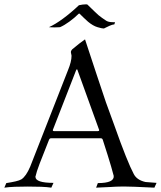

<svg xmlns="http://www.w3.org/2000/svg" viewBox="-26 -860 740 883"><path d="M-6 3 3 -18Q29 -22 46 -26Q63 -30 72 -35Q94 -49 113 -94L287 -538Q303 -577 303 -603Q303 -605 302.5 -607Q302 -609 301 -614Q300 -616 300 -620Q300 -627 306 -633Q339 -661 365 -679Q394 -591 418 -518.5Q442 -446 461 -390L500 -283Q530 -198 552.5 -142Q575 -86 589 -60Q603 -32 643 -23Q656 -22 668.5 -21Q681 -20 694 -19L684 3Q627 0 595 -1Q563 -2 555 -2Q548 -2 529 -2Q510 -2 481 0L416 3L424 -18Q500 -18 497 -51Q497 -53 485 -94.5Q473 -136 447 -216Q445 -224 438 -224H208Q202 -224 199 -216Q172 -149 156.5 -108Q141 -67 138 -51Q137 -50 137 -47Q137 -19 220 -19L210 3Q190 0 163 -1Q136 -2 102 -2Q69 -2 42.5 -1Q16 0 -6 3ZM222 -257H424Q430 -257 430 -261Q430 -264 429 -265L331 -536Q330 -541 328 -541Q325 -541 324 -537L218 -265Q217 -264 217 -261Q217 -257 222 -257ZM450 -729Q443 -729 422.5 -735Q402 -741 379 -760Q369 -769 360 -777.5Q351 -786 341 -796Q339 -798 338 -798Q337 -798 335 -796Q317 -778 293 -760.5Q269 -743 250 -735Q247 -735 240 -734.5Q233 -734 225 -734Q216 -734 208.5 -734.5Q201 -735 199 -735Q228 -748 264 -774.5Q300 -801 337 -836Q345 -838 354 -839Q363 -840 369 -840Q375 -840 376 -839L409 -807Q428 -788 443 -778Q458 -768 462 -765Q473 -758 492 -758H503L500 -748Q490 -747 478 -741.5Q466 -736 456 -731Q454 -729 450 -729Z"/></svg>

Font: Gideon Roman
Style: Regular
Weight: 400
Designer: Robert E. Leuschke
Foundry: Robert E. Leuschke
Version: Version 2.010